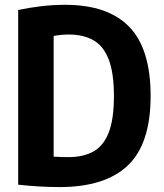

<svg xmlns="http://www.w3.org/2000/svg" viewBox="-20 -769 680 798"><path d="M227.5 8.5Q143.5 8.5 55.5 -1.5V-727.5Q100.5 -737 149.8 -743Q199 -749 250.5 -749Q428.5 -749 517.2 -657.5Q606 -566 606 -370Q606 -171.5 511.5 -81.5Q417 8.5 227.5 8.5ZM265.5 -116Q326.5 -116 368.5 -139.5Q410.5 -163 432 -218.5Q453.5 -274 453.5 -370Q453.5 -465.5 432 -521.5Q410.5 -577.5 368.8 -601.5Q327 -625.5 266.5 -625.5Q234 -625.5 203 -619.5V-118Q222 -116.5 237.5 -116.2Q253 -116 265.5 -116Z"/></svg>

Font: Encode Sans Cnd
Style: Bold
Weight: 700
Width: 3
Designer: Multiple Designers
Foundry: Impallari Type
Version: Version 3.002; ttfautohint (v1.8.3) -l 8 -r 50 -G 200 -x 14 